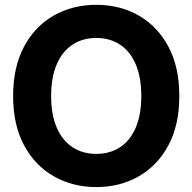

<svg xmlns="http://www.w3.org/2000/svg" viewBox="-20 -757 789 787"><path d="M374.6 9.8Q278 9.8 200.7 -34.2Q123.4 -78.1 78.6 -161.6Q33.8 -245 33.8 -363.3Q33.8 -482.3 78.6 -566Q123.4 -649.7 200.7 -693.5Q278 -737.3 374.6 -737.3Q471.4 -737.3 548.3 -693.5Q625.3 -649.7 670.2 -566Q715 -482.3 715 -363.3Q715 -244.7 670.2 -161.3Q625.3 -77.8 548.3 -34Q471.4 9.8 374.6 9.8ZM374.6 -126.2Q430.6 -126.2 472 -153.5Q513.5 -180.8 536.3 -233.7Q559.2 -286.6 559.2 -363.3Q559.2 -440.4 536.3 -493.6Q513.5 -546.8 472 -574.1Q430.6 -601.4 374.6 -601.4Q318.9 -601.4 277.4 -574.1Q235.8 -546.8 212.7 -493.6Q189.6 -440.4 189.6 -363.3Q189.6 -286.6 212.7 -233.7Q235.8 -180.8 277.4 -153.5Q318.9 -126.2 374.6 -126.2Z"/></svg>

Font: Inter Tight
Style: Regular
Weight: 400
Designer: Rasmus Andersson
Foundry: rsms
Version: Version 3.002